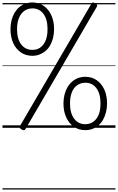

<svg xmlns="http://www.w3.org/2000/svg" viewBox="-20 -1035 955 1555"><path d="M242 -583Q189 -583 149 -610.5Q109 -638 87 -686.5Q65 -735 65 -799Q65 -838 73.5 -871Q82 -904 97.5 -930.5Q113 -957 135 -976Q157 -995 184 -1005Q211 -1015 242 -1015Q294 -1015 333.5 -988Q373 -961 395.5 -912Q418 -863 418 -799Q418 -761 409.5 -727.5Q401 -694 386 -667.5Q371 -641 349 -622.5Q327 -604 300 -593.5Q273 -583 242 -583ZM242 -631Q265 -631 284 -638Q303 -645 318 -659.5Q333 -674 344 -694.5Q355 -715 360 -741.5Q365 -768 365 -799Q365 -878 332 -922.5Q299 -967 242 -967Q219 -967 200 -959.5Q181 -952 166 -938Q151 -924 140 -903.5Q129 -883 123.5 -857Q118 -831 118 -799Q118 -720 151.5 -675.5Q185 -631 242 -631ZM186 11Q181 19 173.5 19.5Q166 20 154 13Q142 6 139.5 0Q137 -6 142 -15L721 -1006Q725 -1014 732.5 -1014.5Q740 -1015 752 -1008Q763 -1001 766 -994.5Q769 -988 764 -980ZM671 19Q618 19 578 -8.5Q538 -36 516 -85Q494 -134 494 -197Q494 -235 502.5 -268.5Q511 -302 526.5 -328.5Q542 -355 564 -374Q586 -393 613 -403Q640 -413 671 -413Q723 -413 762.5 -386Q802 -359 824.5 -310.5Q847 -262 847 -197Q847 -159 838.5 -126Q830 -93 815 -66Q800 -39 778 -20Q756 -1 729 9Q702 19 671 19ZM671 -29Q694 -29 713 -36.5Q732 -44 747 -58Q762 -72 773 -92.5Q784 -113 789 -139.5Q794 -166 794 -197Q794 -276 761 -320.5Q728 -365 671 -365Q648 -365 629 -357.5Q610 -350 594.5 -336.5Q579 -323 568.5 -302.5Q558 -282 552.5 -255.5Q547 -229 547 -197Q547 -119 580.5 -74Q614 -29 671 -29ZM0 490H915V500H0ZM0 -20H915V0H0ZM0 -505H915V-500H0ZM0 -1010H915V-1000H0Z"/></svg>

Font: Playwrite ES Deco Guides
Style: Regular
Weight: 400
Designer: Veronika Burian, José Scaglione
Foundry: TypeTogether
Version: Version 1.003